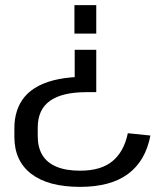

<svg xmlns="http://www.w3.org/2000/svg" viewBox="-20 -560 614 748"><path d="M36 -61Q36 -97 46 -128Q56 -159 76.5 -183.5Q97 -208 130.5 -225.5Q164 -243 210 -252Q256 -261 317 -261L271 -229V-366H355V-201H317Q222 -201 174.5 -167Q127 -133 127 -63V-29Q127 14 145 44Q163 74 200 89.5Q237 105 292 105Q373 105 418 68Q463 31 478 -41L566 -32Q547 67 479 117.5Q411 168 292 168Q168 168 102 117.5Q36 67 36 -27ZM270 -429V-540H355V-429Z"/></svg>

Font: Pathway Extreme 72pt Medium
Style: Regular
Weight: 500
Designer: Eduardo Rodriguez Tunni
Foundry: Eduardo Rodriguez Tunni
Version: Version 1.001;gftools[0.9.26]